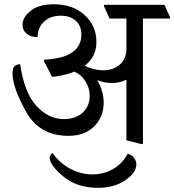

<svg xmlns="http://www.w3.org/2000/svg" viewBox="-20 -672 824 907"><path d="M86.4 -554.7Q86.4 -590.3 124.8 -621.1Q163.1 -651.9 234.9 -651.9Q323.2 -651.9 379.4 -601.3Q435.5 -550.8 435.5 -473.6Q435.5 -439.9 422.9 -413.1Q410.2 -386.2 380.9 -361.3Q402.8 -350.1 425.3 -345Q447.8 -339.8 467.3 -339.8Q514.2 -339.8 545.7 -366.5Q577.1 -393.1 577.1 -442.9V-584.5H497.6L470.2 -645L473.1 -649.4H756.8L784.2 -588.9L781.2 -584.5H655.3V5.9L650.9 9.3L577.1 -9.3V-295.4Q559.1 -287.1 543 -283.4Q526.9 -279.8 510.3 -279.8Q493.7 -279.8 475.3 -283.2Q457 -286.6 439 -293Q454.1 -268.1 461.9 -241.5Q469.7 -214.8 469.7 -187Q469.7 -119.6 425 -75Q380.4 -30.3 303.2 -30.3Q166 -30.3 102.5 -145.3Q39.1 -260.3 39.1 -324.2Q39.1 -350.1 48.6 -358.9Q58.1 -367.7 75.2 -369.1Q94.7 -233.9 152.1 -171.6Q209.5 -109.4 282.2 -109.4Q337.4 -109.4 370.6 -140.1Q403.8 -170.9 403.8 -218.8Q403.8 -255.9 383.8 -287.6Q363.8 -319.3 331.5 -333.5Q310.1 -324.7 283.4 -318.4Q256.8 -312 226.1 -308.6L186.5 -385.3L189.5 -390.1Q280.8 -395 322.5 -425.5Q364.3 -456.1 364.3 -507.3Q364.3 -551.8 337.2 -574.7Q310.1 -597.7 267.1 -597.7Q216.3 -597.7 187 -568.6Q157.7 -539.6 157.7 -496.6Q125.5 -496.6 106 -512.7Q86.4 -528.8 86.4 -554.7ZM214.8 73.7Q214.8 65.4 218.8 59.8Q222.7 54.2 227.5 50.8Q264.2 100.6 314 126.2Q363.8 151.9 416 151.9Q469.7 151.9 514.4 126.2Q559.1 100.6 583.5 53.7Q603 60.5 613.5 74Q624 87.4 624 104.5Q624 144 571.8 179.7Q519.5 215.3 442.9 215.3Q343.3 215.3 279.1 161.6Q214.8 107.9 214.8 73.7Z"/></svg>

Font: Sitara
Style: Regular
Weight: 400
Designer: Neelakash Kshetrimayum
Foundry: Neelakash Kshetrimayum
Version: Version 1.000;PS Version 1.000;PS 1.0;hotconv 1.;hotconv 1.0